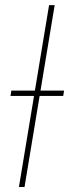

<svg xmlns="http://www.w3.org/2000/svg" viewBox="-20 -748 276 768"><path d="M198.7 -727.5 78.1 0H55.7L176.3 -727.5ZM22 -364.3 25.4 -385.7H236.3L232.9 -364.3Z"/></svg>

Font: Inter 24pt Thin
Style: Italic
Weight: 250
Italic angle: -9.3988°
Version: Version 4.001;git-66647c0bb